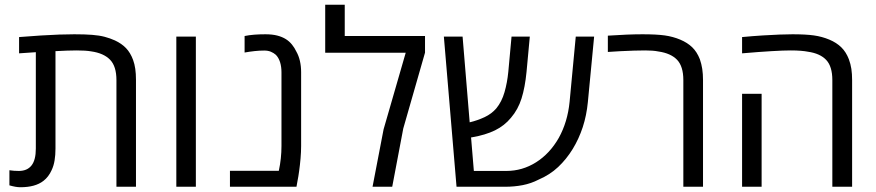

<svg xmlns="http://www.w3.org/2000/svg" viewBox="-20 -784 3678 806"><path d="M65.4 2Q55.7 2 44.4 0Q33.2 -2 19.5 -5.9V-69.3Q38.1 -66.4 59.1 -66.4Q94.2 -66.4 112.3 -89.4Q130.4 -112.3 130.4 -160.2V-564.9Q112.8 -564 95.2 -562.5Q77.6 -561 60.1 -560.1V-628.4Q109.4 -632.3 151.4 -635Q193.4 -637.7 228.5 -638.9Q263.7 -640.1 292 -640.1Q336.9 -640.1 367.2 -637.7Q397.5 -635.3 419.7 -629.4Q441.9 -623.5 462.4 -614.3Q490.7 -601.1 509 -582Q527.3 -563 538.6 -532.7Q544.9 -515.6 547.9 -494.9Q550.8 -474.1 550.8 -449.7V0H468.8V-447.8Q468.8 -505.9 441.9 -533.4Q415 -561 362.3 -568.4Q339.8 -572.3 301.8 -572.3Q283.7 -572.3 261.5 -571.5Q239.3 -570.8 212.9 -569.3V-160.2Q212.9 -133.3 209.2 -110.8Q205.6 -88.4 196.8 -69.8Q184.1 -41.5 162.6 -24.9Q145 -11.2 120.8 -4.6Q96.7 2 65.4 2Z M720.2 0V-630.4H802.2V0Z M945.3 0V-66.9H1150.4Q1156.2 -93.8 1158.9 -119.6Q1161.6 -145.5 1161.6 -170.9V-480.5Q1161.6 -503.9 1155.8 -522.7Q1149.9 -541.5 1138.2 -553.7Q1128.9 -562 1116.9 -566.9Q1105 -571.8 1089.4 -571.8Q1069.8 -571.8 1049.3 -569.6Q1028.8 -567.4 1006.8 -563.5V-632.8Q1025.4 -636.7 1047.1 -638.4Q1068.8 -640.1 1094.2 -640.1Q1122.6 -640.1 1143.6 -634.8Q1164.6 -629.4 1180.2 -619.6Q1194.8 -610.4 1205.8 -596.7Q1216.8 -583 1224.1 -567.4Q1233.9 -550.3 1239 -528.3Q1244.1 -506.3 1244.1 -480.5V-170.9Q1244.1 -146.5 1241.7 -118.9Q1239.3 -91.3 1235.8 -66.2Q1232.4 -41 1229 -24.9L1224.6 0Z M1543.9 0 1590.3 -241.2 1683.1 -562.5H1345.2V-764.2H1427.2V-632.8H1764.2V-563L1672.9 -244.6L1626.5 0Z M1896.5 0 1843.3 -630.4H1921.9L1951.7 -270.5Q1984.4 -278.3 2014.2 -292.2Q2043.9 -306.2 2063.5 -329.1Q2086.4 -356.9 2097.9 -397Q2109.4 -437 2113.8 -482.4L2127.4 -630.4H2204.1L2190.4 -482.9Q2184.1 -417.5 2169.4 -370.8Q2154.8 -324.2 2125 -289.6Q2097.7 -256.3 2057.9 -236.8Q2018.1 -217.3 1960.9 -207.5Q1960 -207.5 1959 -207.3Q1958 -207 1957.5 -207L1969.2 -66.4H2105.5Q2172.9 -66.4 2230.5 -102.8Q2288.1 -139.2 2325.7 -205.1Q2362.8 -272 2371.1 -356.4L2397 -630.4H2474.1L2447.8 -355.5Q2442.4 -299.3 2426.3 -250.2Q2410.2 -201.2 2384.3 -158.7Q2357.9 -115.7 2323.2 -83Q2288.6 -50.3 2240.7 -29.8Q2209.5 -13.7 2174.1 -6.8Q2138.7 0 2100.6 0Z M2848.6 0V-447.8Q2848.6 -505.4 2822.3 -533Q2795.9 -560.5 2743.7 -567.9Q2731.9 -570.3 2718 -571.3Q2704.1 -572.3 2688.5 -572.3Q2669.4 -572.3 2641.1 -571.5Q2612.8 -570.8 2583.5 -569.1Q2554.2 -567.4 2531.7 -565.9V-634.3Q2575.2 -637.2 2611.3 -638.7Q2647.5 -640.1 2677.2 -640.1Q2735.8 -640.1 2770.5 -635.3Q2805.2 -630.4 2835.4 -617.7Q2865.7 -605 2885.7 -585.7Q2905.8 -566.4 2918 -535.2Q2924.8 -515.6 2928 -494.6Q2931.2 -473.6 2931.2 -447.8V0Z M3474.1 0V-447.8Q3474.1 -504.9 3448.5 -532.2Q3422.9 -559.6 3371.6 -566.9Q3359.9 -569.3 3341.6 -570.8Q3323.2 -572.3 3299.8 -572.3Q3269 -572.3 3219 -569.3Q3168.9 -566.4 3095.2 -560.1V-628.4Q3118.2 -630.9 3140.1 -632.3Q3162.1 -633.8 3182.6 -635.3Q3221.7 -637.7 3252.7 -638.9Q3283.7 -640.1 3307.1 -640.1Q3362.3 -640.1 3396.7 -635.3Q3431.2 -630.4 3461.4 -617.7Q3491.7 -605 3511.7 -585.4Q3531.7 -565.9 3543.5 -535.2Q3550.8 -515.6 3554 -494.6Q3557.1 -473.6 3557.1 -447.8V0ZM3095.2 0V-390.1H3177.2V0Z"/></svg>

Font: Wonky
Style: Regular
Weight: 400
Designer: Monotype Design Team
Foundry: Monotype Imaging Inc.
Version: Version 3.000